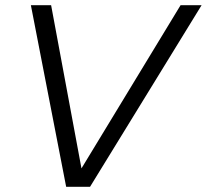

<svg xmlns="http://www.w3.org/2000/svg" viewBox="-20 -720 797 740"><path d="M235 0 99 -700H177L294 -71L676 -700H757L327 0Z"/></svg>

Font: Red Hat Display VF
Style: Italic
Weight: 300
Italic angle: -12°
Designer: Pentagram, MCKL
Foundry: Pentagram, MCKL
Version: Version 1.023